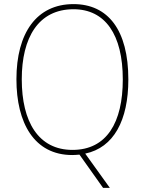

<svg xmlns="http://www.w3.org/2000/svg" viewBox="-20 -745 705 935"><path d="M605 -358C605 -599 506 -725 338 -725C158 -725 60 -584 60 -359C60 -147 146 10 332 10C343 10 354 9 367 8L482 170H515L395 3C534 -26 605 -159 605 -358ZM86 -359C86 -562 167 -700 338 -700C492 -700 578 -577 578 -358C578 -149 500 -15 333 -15C167 -15 86 -152 86 -359Z"/></svg>

Font: Noto Sans Gujarati SemiCondensed Thin
Style: Regular
Weight: 100
Width: 4
Designer: Jelle Bosma - Monotype Design Team, Universal Thirst
Foundry: Monotype Imaging Inc.
Version: Version 2.106